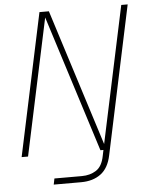

<svg xmlns="http://www.w3.org/2000/svg" viewBox="-58 -757 731 954"><g transform="rotate(-5 307.5 -280.0)"><path d="M171 150 177 120H314Q355 120 385.5 100.5Q416 81 426 29L432 0H417L201 -681L56 0H24L175 -710H222L438 -29L583 -710H615L458 29Q445 92 406 121Q367 150 308 150Z"/></g></svg>

Font: Geist Mono Thin
Style: Italic
Weight: 100
Italic angle: -12°
Monospace: yes
Designer: Basement.studio, Andrés Briganti, Mateo Zaragoza
Foundry: Basement.studio, Vercel, Andrés Briganti, Guido Ferreyra, Mateo Zaragoza
Version: Version 1.500; ttfautohint (v1.8.4.7-5d5b)